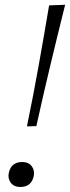

<svg xmlns="http://www.w3.org/2000/svg" viewBox="-20 -754 286 784"><path d="M90 -238Q116 -364 138 -487Q160 -610 180.5 -732L246 -734.5Q215.5 -612.5 185.8 -488.5Q156 -364.5 128.5 -239ZM63 9.5Q37 9.5 24 -7.8Q11 -25 16 -48.5Q26 -92.5 71 -92.5Q96 -92.5 109 -76Q122 -59.5 118 -36.5Q109 9.5 63 9.5Z"/></svg>

Font: Commissioner ExtraLight
Style: Italic
Weight: 200
Italic angle: -12°
Designer: Kostas Bartsokas
Foundry: Kostas Bartsokas
Version: Version 1.000; ttfautohint (v1.8.3)